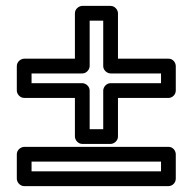

<svg xmlns="http://www.w3.org/2000/svg" viewBox="-20 -606 655 651"><path d="M284 -168V-299C284 -314 270 -324 259 -324H87V-357H259C274 -357 284 -371 284 -382V-536H330V-382C330 -367 344 -357 355 -357H526V-324H355C340 -324 330 -310 330 -299V-168ZM234 -143C234 -132 244 -118 259 -118H355C366 -118 380 -128 380 -143V-274H552C563 -274 576 -284 576 -299V-382C576 -393 567 -407 552 -407H380V-561C380 -572 370 -586 355 -586H259C248 -586 234 -576 234 -561V-407H62C51 -407 37 -397 37 -382V-299C37 -288 47 -274 62 -274H234ZM87 -25V-58H526V-25ZM37 0C37 11 47 25 62 25H552C563 25 576 15 576 0V-83C576 -94 567 -108 552 -108H62C51 -108 37 -98 37 -83Z"/></svg>

Font: Falling Sky
Style: ExtOu
Weight: 400
Designer: Paul D. Hunt
Foundry: Adobe Systems Incorporated
Version: Version 1.02